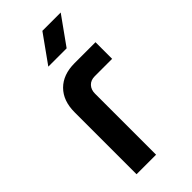

<svg xmlns="http://www.w3.org/2000/svg" viewBox="-224 -750 800 800"><g transform="rotate(-45 176.0 -350.0)"><path d="M65 0V-365Q65 -433 103.5 -471.5Q142 -510 210 -510H333V-412H231Q207 -412 193.5 -397.5Q180 -383 180 -360V0ZM122 -577 210 -700H318L230 -577Z"/></g></svg>

Font: MuseoModerno Medium
Style: Regular
Weight: 500
Designer: Pablo Cosgaya, Héctor Gatti, Marcela Romero, and the Authors of The MuseoModerno Project.
Foundry: Omnibus-Type Team
Version: Version 1.001